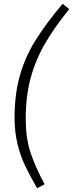

<svg xmlns="http://www.w3.org/2000/svg" viewBox="-20 -859 386 1015"><path d="M346 -811Q266 -712 216.5 -626Q167 -540 141.5 -444.5Q116 -349 116 -232Q116 -131 140.5 -55Q165 21 216 115L176 136Q136 66 112 15.5Q88 -35 72.5 -98Q57 -161 57 -237Q57 -362 85.5 -461Q114 -560 168 -646.5Q222 -733 311 -839Z"/></svg>

Font: Fira Sans Light
Style: Italic
Weight: 300
Italic angle: -8°
Designer: bBox Type GmbH & Carrois Corporate GbR & Edenspiekermann AG
Foundry: bBox Type GmbH & Carrois Corporate GbR & Edenspiekermann AG
Version: Version 4.301